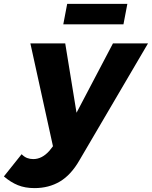

<svg xmlns="http://www.w3.org/2000/svg" viewBox="-115 -764 780 986"><path d="M645 -541 293 59Q250 134 193 168Q136 202 62 202Q14 202 -23 187Q-60 172 -95 142L-4 28Q10 42 24.5 47.5Q39 53 56 53Q101 53 139 10L157 -13L41 -541H220L278 -185L465 -541ZM230 -744H539L519 -639H210Z"/></svg>

Font: Gontserrat
Style: Bold Italic
Weight: 700
Italic angle: -11.3°
Designer: Julieta Ulanovsky
Foundry: Julieta Ulanovsky
Version: Version 6.001